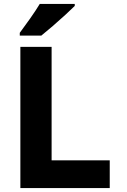

<svg xmlns="http://www.w3.org/2000/svg" viewBox="-20 -951 640 971"><path d="M83 0V-714H241V-140H535V0ZM80 -785Q104 -817 132.5 -857.5Q161 -898 181 -931H358V-921Q340 -903 310 -875.5Q280 -848 247 -819.5Q214 -791 189 -771H80Z"/></svg>

Font: Noto Sans Mono ExtraBold
Style: Regular
Weight: 800
Designer: Monotype Design Team
Foundry: Monotype Imaging Inc.
Version: Version 2.014